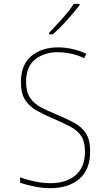

<svg xmlns="http://www.w3.org/2000/svg" viewBox="-20 -971 570 1001"><path d="M243 10Q201 10 160 1.5Q119 -7 85 -18V-47Q118 -34 161 -25Q204 -16 244 -16Q325 -16 374 -57.5Q423 -99 423 -181Q423 -232 404 -261Q385 -290 348 -310Q311 -330 257 -353Q209 -373 171 -394.5Q133 -416 111 -450Q89 -484 89 -542Q89 -634 143.5 -679Q198 -724 282 -724Q357 -724 430 -691L419 -668Q379 -686 344 -692.5Q309 -699 283 -699Q211 -699 163.5 -661.5Q116 -624 116 -545Q116 -492 136.5 -461.5Q157 -431 192.5 -412Q228 -393 270 -376Q326 -353 366.5 -331Q407 -309 428.5 -275Q450 -241 450 -182Q450 -86 393.5 -38Q337 10 243 10ZM236 -800Q269 -834 305.5 -875Q342 -916 365 -951H395V-944Q369 -910 330 -866.5Q291 -823 255 -792H236Z"/></svg>

Font: Noto Sans Mono Condensed Thin
Style: Regular
Weight: 100
Width: 3
Designer: Monotype Design Team
Foundry: Monotype Imaging Inc.
Version: Version 2.014; ttfautohint (v1.8.4.7-5d5b)